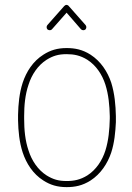

<svg xmlns="http://www.w3.org/2000/svg" viewBox="-20 -768 540 787"><path d="M243 -743 174 -665C170 -660 170 -652 175 -647C181 -643 189 -643 193 -648L253 -716L312 -648C317 -643 325 -643 330 -647C335 -652 335 -660 331 -665L262 -743C260 -746 256 -748 253 -748C249 -748 246 -746 243 -743ZM79 -286C79 -288 79 -290 79 -292C79 -336 83 -380 97 -421C110 -462 135 -500 171 -523C197 -539 219 -546 253 -546C283 -546 309 -541 338 -523C374 -500 399 -462 412 -421C425 -380 429 -336 430 -292V-284C430 -283 430 -283 430 -283C430 -283 430 -282 430 -282C429 -237 425 -192 412 -151C399 -110 374 -72 338 -49C309 -31 283 -26 253 -26C219 -26 197 -33 171 -49C135 -72 110 -110 97 -151C83 -192 79 -236 79 -281C79 -283 79 -284 79 -286ZM436 -143C449 -183 453 -226 455 -267C455 -268 455 -269 455 -271C455 -272 455 -279 455 -292C454 -337 450 -384 436 -429C421 -474 393 -517 351 -544C318 -565 287 -571 253 -571C215 -571 186 -562 158 -544C115 -517 88 -474 73 -429C59 -386 55 -341 54 -297C54 -294 54 -291 54 -286C54 -281 54 -277 54 -274C55 -231 59 -186 73 -143C88 -98 115 -55 158 -28C186 -10 215 -1 253 -1C287 -1 318 -7 351 -28C393 -55 421 -98 436 -143Z"/></svg>

Font: LS
Style: Light
Weight: 300
Designer: BSozoo
Foundry: BSozoo
Version: Version 001.000